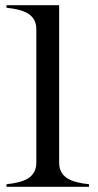

<svg xmlns="http://www.w3.org/2000/svg" viewBox="-20 -720 376 740"><path d="M5 -10V0H323V-10C254 -17 208 -36 208 -93V-700H5V-690C75 -683 120 -664 120 -607V-93C120 -36 74 -17 5 -10Z"/></svg>

Font: Sprat
Style: Regular
Weight: 400
Designer: Ethan Nakache
Foundry: Collletttivo
Version: Version 2.000;Glyphs 3.2 (3217)